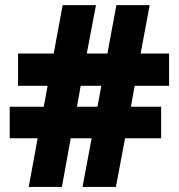

<svg xmlns="http://www.w3.org/2000/svg" viewBox="-20 -734 702 754"><path d="M508.8 -397 494.1 -314.9H612.8V-190.9H471.2L435.1 0H304.2L339.8 -190.9H257.8L223.1 0H92.8L127.9 -190.9H18.1V-314.9H151.9L167 -397H50.8V-523.9H190.9L226.1 -713.9H356.9L320.8 -523.9H401.9L437 -713.9H567.9L532.2 -523.9H644V-397ZM282.2 -314.9H362.8L377.9 -397H296.9Z"/></svg>

Font: Open Sans ExtraBold
Style: Regular
Weight: 800
Designer: Monotype Design Team
Foundry: Monotype Imaging Inc.
Version: Version 3.003; ttfautohint (v1.8.4)